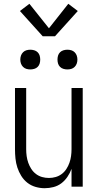

<svg xmlns="http://www.w3.org/2000/svg" viewBox="-20 -984 515 1012"><path d="M215 8Q191 8 167 1Q143 -6 124 -21Q105 -36 92 -57Q79 -78 71.5 -101Q64 -124 61.5 -148.5Q59 -173 59 -197V-520H118V-197Q118 -179 120.5 -161Q123 -143 129 -126Q135 -109 145 -93.5Q155 -78 169.5 -67Q184 -56 201.5 -51Q219 -46 238 -46Q256 -46 273.5 -51Q291 -56 305.5 -67Q320 -78 330 -93.5Q340 -109 346 -126Q352 -143 354.5 -161Q357 -179 357 -197V-520H416V0H357V-94Q349 -72 335.5 -52Q322 -32 303.5 -18Q285 -4 262 2Q239 8 215 8ZM335 -618Q325 -618 314.5 -621Q304 -624 296.5 -631.5Q289 -639 286 -649Q283 -659 283 -670Q283 -681 286 -691Q289 -701 296.5 -708.5Q304 -716 314.5 -719Q325 -722 335 -722Q346 -722 356 -719Q366 -716 373.5 -708.5Q381 -701 384.5 -691Q388 -681 388 -670Q388 -659 384.5 -649Q381 -639 373.5 -631.5Q366 -624 356 -621Q346 -618 335 -618ZM140 -618Q129 -618 119 -621Q109 -624 101.5 -631.5Q94 -639 90.5 -649Q87 -659 87 -670Q87 -681 90.5 -691Q94 -701 101.5 -708.5Q109 -716 119 -719Q129 -722 140 -722Q150 -722 160.5 -719Q171 -716 178.5 -708.5Q186 -701 189 -691Q192 -681 192 -670Q192 -659 189 -649Q186 -639 178.5 -631.5Q171 -624 160.5 -621Q150 -618 140 -618ZM205 -793 85 -926 135 -964 238 -835 340 -964 390 -926 270 -793Z"/></svg>

Font: Iosevka QP Light
Style: Regular
Weight: 300
Designer: Belleve Invis
Foundry: Belleve Invis
Version: Version 20.0.0; ttfautohint (v1.8.4)